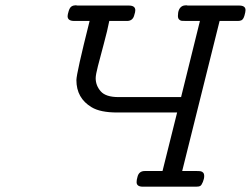

<svg xmlns="http://www.w3.org/2000/svg" viewBox="-20 -704 946 724"><path d="M234.9 -643.1Q234.9 -648.9 239 -662.4Q243.2 -675.8 250 -679.9Q256.8 -684.1 266.1 -684.1Q267.1 -684.1 269 -683.6Q271 -683.1 272 -683.1H465.8Q489.7 -683.1 490.2 -666Q490.2 -658.2 486.8 -648.9Q481.9 -626 460.9 -625H392.1Q385.3 -589.8 371.6 -539.3Q357.9 -488.8 349.4 -455.3Q340.8 -421.9 340.8 -409.2Q340.8 -381.3 359.9 -359.6Q378.9 -337.9 426.8 -337.9H663.1V-338.9L733.9 -625H682.1Q669.9 -625 665 -625.5Q660.2 -626 655.5 -630.4Q650.9 -634.8 650.9 -644Q650.9 -670.9 666 -680.2Q672.9 -684.1 682.1 -684.1Q683.1 -684.1 685.1 -683.6Q687 -683.1 688 -683.1H881.8Q905.8 -683.1 905.8 -666Q905.8 -659.2 901.9 -645.5Q897.9 -631.8 891.1 -627.9Q885.3 -625 877.9 -625H808.1L667 -59.1H722.2Q731.9 -59.1 737.1 -58.1Q742.2 -57.1 746.1 -53Q750 -48.8 750 -40Q750 -30.3 745.1 -18.1Q740.2 -5.9 735.1 -2.9Q730 0 719.2 0H519Q495.1 0 495.1 -17.1Q495.1 -25.9 498 -35.2Q502.9 -59.1 525.9 -59.1H592.8L647.9 -279.8H421.9Q357.9 -279.8 325.2 -299.8Q268.1 -334 268.1 -401.9Q268.1 -426.8 317.9 -625H259.8Q234.9 -625 234.9 -643.1Z"/></svg>

Font: CMU Concrete
Style: Italic
Weight: 500
Italic angle: -14.04°
Version: Version 0.7.0